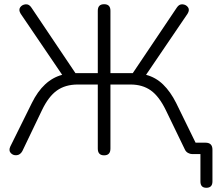

<svg xmlns="http://www.w3.org/2000/svg" viewBox="-20 -731 1028 911"><path d="M959 160Q931 160 931 130V0H891Q882 0 872 -5.5Q862 -11 857 -22L767 -208Q735 -274 695.5 -302Q656 -330 599 -330H504V-26Q504 6 474 6Q444 6 444 -26V-330H349Q290 -330 250 -301.5Q210 -273 179 -208L86 -14Q76 4 59 5.5Q42 7 31 -5Q20 -17 29 -36L131 -242Q185 -352 275 -376L78 -666Q67 -684 76 -696.5Q85 -709 101.5 -710.5Q118 -712 129 -695L338 -384H444V-680Q444 -711 474 -711Q504 -711 504 -680V-384H610L819 -695Q830 -712 846.5 -710.5Q863 -709 872 -696.5Q881 -684 870 -666L673 -376Q719 -364 754 -330Q789 -296 816 -242L908 -54H955Q988 -54 988 -21V130Q988 160 959 160Z"/></svg>

Font: Nunito Light
Style: Regular
Weight: 300
Designer: Vernon Adams
Foundry: Vernon Adams
Version: Version 3.601; ttfautohint (v1.8.2.53-6de2)